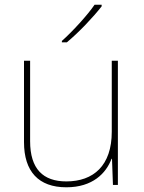

<svg xmlns="http://www.w3.org/2000/svg" viewBox="-20 -786 613 816"><path d="M412 -759V-766H382C353 -723 288 -652 243 -612V-606H264C317 -650 377 -714 412 -759ZM481 -528H455V-226C455 -82 377 -15 262 -15C163 -15 108 -68 108 -186V-528H82V-182C82 -57 144 10 262 10C374 10 431 -50 454 -111H456L460 0H481Z"/></svg>

Font: Noto Sans Sinhala Thin
Style: Regular
Weight: 100
Designer: Jelle Bosma - Monotype Design Team
Foundry: Monotype Imaging Inc.
Version: Version 2.006